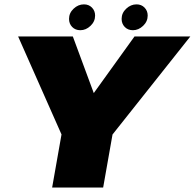

<svg xmlns="http://www.w3.org/2000/svg" viewBox="-20 -838 870 858"><path d="M258.5 -229H476.5L830.5 -675H581L387.5 -406H405L305.5 -675H61ZM213 0H441L504 -357H276ZM339 -703Q364 -703 384.5 -722.5Q405 -742 405 -768.5Q405 -789.5 391 -804Q377 -818.5 355 -818.5Q329.5 -818.5 309 -799.2Q288.5 -780 288.5 -753.5Q288.5 -732 302.5 -717.5Q316.5 -703 339 -703ZM574 -703Q599 -703 619.5 -722.5Q640 -742 640 -768.5Q640 -789.5 626 -804Q612 -818.5 590 -818.5Q564.5 -818.5 544 -799.2Q523.5 -780 523.5 -753.5Q523.5 -732 537.5 -717.5Q551.5 -703 574 -703Z"/></svg>

Font: Anybody UltraCondensed Thin Black
Style: Italic
Weight: 900
Italic angle: -10°
Version: Version 1.111